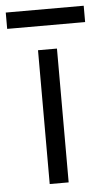

<svg xmlns="http://www.w3.org/2000/svg" viewBox="-80 -711 404 744"><g transform="rotate(-5 122.5 -338.5)"><path d="M156.7 -520.5V0H83V-520.5ZM-28.8 -676.8H274.4V-613.3H-28.8Z"/></g></svg>

Font: Wand UI Pro
Style: Regular
Weight: 400
Designer: Andreas Faust
Version: Version 1.003;FEAKit 1.0